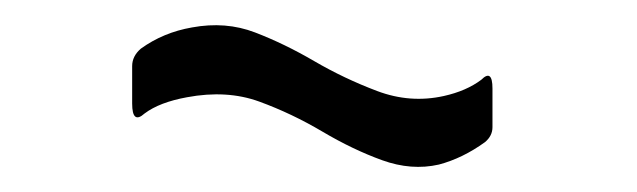

<svg xmlns="http://www.w3.org/2000/svg" viewBox="-20 -344 511 154"><path d="M86 -261V-291Q86 -299 93 -305Q111 -318 134 -322Q161 -327 184.5 -318Q208 -309 232 -295Q256 -281 282.5 -271Q309 -261 336 -267Q354 -271 366 -280Q375 -289 375 -273V-242Q375 -235 369 -230Q351 -217 332 -212Q310 -207 286.5 -215.5Q263 -224 238.5 -238.5Q214 -253 188 -262.5Q162 -272 130 -266Q108 -262 96 -253Q86 -244 86 -261Z"/></svg>

Font: Vivano Light
Style: Regular
Weight: 300
Designer: Joe Prince, Josias Burgherr
Version: Version 2.064;September 19, 2022;FontCreator 14.0.0.2877 64-